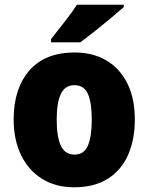

<svg xmlns="http://www.w3.org/2000/svg" viewBox="-20 -837 633 816"><path d="M553 -329Q553 -244 524.5 -179Q496 -114 438.5 -77.5Q381 -41 295 -41Q216 -41 158 -77.5Q100 -114 69 -179Q38 -244 38 -329Q38 -460 104.5 -537Q171 -614 298 -614Q373 -614 430.5 -581Q488 -548 520.5 -484Q553 -420 553 -329ZM221 -328Q221 -256 238.5 -218Q256 -180 297 -180Q337 -180 353.5 -218Q370 -256 370 -329Q370 -401 353.5 -438Q337 -475 296 -475Q257 -475 239 -438.5Q221 -402 221 -328ZM506 -807Q486 -789 452.5 -761Q419 -733 383 -704.5Q347 -676 321 -657H197V-671Q222 -703 254 -743.5Q286 -784 307 -817H506Z"/></svg>

Font: Noto Sans Tamil UI SemiCondensed Black
Style: Regular
Weight: 900
Width: 4
Designer: Jelle Bosma - Monotype Design Team
Foundry: Monotype Imaging Inc.
Version: Version 2.004; ttfautohint (v1.8.4.7-5d5b)